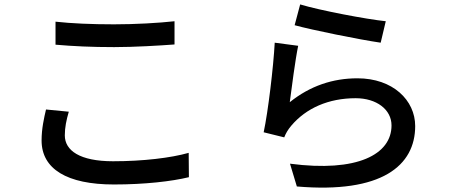

<svg xmlns="http://www.w3.org/2000/svg" viewBox="-20 -808 2040 868"><path d="M231 -606C310 -599 395 -595 496 -595C588 -595 702 -602 769 -607V-712C697 -704 591 -698 495 -698C394 -698 303 -702 231 -710V-606ZM188 -313C179 -274 168 -227 168 -173C168 -44 283 26 495 26C634 26 756 12 834 -7L833 -117C752 -94 626 -79 491 -79C340 -79 273 -128 273 -196C273 -232 280 -265 291 -303L188 -313Z M1312 -694C1388 -673 1604 -629 1701 -615L1724 -712C1637 -721 1426 -761 1337 -788ZM1328 -601 1222 -615C1216 -504 1192 -303 1172 -210L1265 -187C1272 -205 1281 -221 1297 -240C1364 -319 1465 -364 1588 -364C1682 -364 1750 -313 1750 -241C1750 -110 1596 -28 1291 -68L1322 35C1707 68 1857 -60 1857 -238C1857 -355 1756 -454 1596 -454C1485 -454 1382 -420 1290 -346C1298 -407 1315 -539 1328 -601Z"/></svg>

Font: Noto Sans Japanese Medium
Style: Regular
Weight: 500
Designer: Ryoko NISHIZUKA (kana & ideographs); Paul D. Hunt (Latin, Greek & Cyrillic); Wenlong ZHANG (bopomofo); Sandoll Communica
Foundry: Adobe Systems Incorporated
Version: Version 1.000;PS 1;hotconv 1.0.78;makeotf.lib2.5.61930